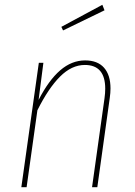

<svg xmlns="http://www.w3.org/2000/svg" viewBox="-20 -781 563 801"><path d="M441 -412Q441 -394 438 -373L386 0H364L416 -371Q419 -392 419 -411Q419 -510 334 -510Q279 -510 230.5 -461.5Q182 -413 136 -321L91 0H69L142 -519H161L141 -364Q183 -446 231 -487.5Q279 -529 335 -529Q387 -529 414 -498.5Q441 -468 441 -412ZM407 -761 416 -738 243 -654 236 -669Z"/></svg>

Font: Fira Sans Condensed Thin
Style: Italic
Weight: 250
Width: 3
Italic angle: -8°
Designer: Carrois Corporate & Edenspiekermann AG
Foundry: Carrois Corporate GbR & Edenspiekermann AG
Version: Version 4.203